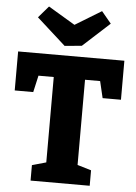

<svg xmlns="http://www.w3.org/2000/svg" viewBox="-63 -1017 751 1064"><g transform="rotate(5 313.0 -485.0)"><path d="M17 -490V-707H608V-490H506L484 -583H400V-109L477 -86V0H148V-86L226 -108V-583H141L120 -490ZM315 -881 461 -970 515 -905 366 -769 271 -760 110 -905 166 -970Z"/></g></svg>

Font: Bitter Pro ExtraBold
Style: Regular
Weight: 800
Designer: Sol Matas, and Bitter project Authors
Foundry: Sol Matas
Version: Version 1.010